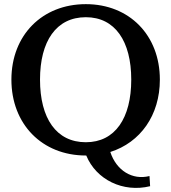

<svg xmlns="http://www.w3.org/2000/svg" viewBox="-20 -735 826 926"><path d="M394 -49C251 -49 173 -165 173 -351C173 -536 251 -652 394 -652C535 -652 613 -536 613 -351C613 -165 535 -49 394 -49ZM35 -351C35 -136 183 15 394 15H396C444 132 574 195 704 163L701 114C618 135 541 87 512 -2C657 -48 751 -179 751 -351C751 -565 604 -715 394 -715C183 -715 35 -565 35 -351Z"/></svg>

Font: LT Superior Serif Semibold
Style: Regular
Weight: 600
Designer: Daniel Lyons
Foundry: LyonsType
Version: Version 2.120;FEAKit 1.0